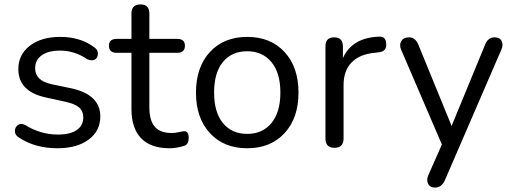

<svg xmlns="http://www.w3.org/2000/svg" viewBox="-20 -662 2319 869"><path d="M240 9Q138 9 65 -40Q48 -50 47.5 -68Q47 -86 61 -96Q75 -106 94 -96Q164 -53 242 -53Q298 -53 327.5 -73.5Q357 -94 357 -131Q357 -159 338 -175.5Q319 -192 278 -201L187 -221Q63 -248 63 -349Q63 -415 115 -455Q167 -495 253 -495Q345 -495 408 -447Q424 -436 423 -417.5Q422 -399 408.5 -392Q395 -385 375 -394Q317 -433 253 -433Q198 -433 168.5 -411.5Q139 -390 139 -353Q139 -297 213 -281L304 -262Q434 -233 434 -135Q434 -69 381 -30Q328 9 240 9Z M747 9Q662 9 618.5 -36.5Q575 -82 575 -168V-423H508Q473 -423 473 -455Q473 -486 508 -486H575V-601Q575 -642 616 -642Q656 -642 656 -601V-486H782Q817 -486 817 -455Q817 -423 782 -423H656V-176Q656 -118 680 -89Q704 -60 758 -60Q772 -60 790 -64Q808 -68 813 -68Q834 -70 834 -38Q834 -9 814 -2Q779 9 747 9Z M1268 -59.5Q1205 9 1099 9Q993 9 930 -59.5Q867 -128 867 -243Q867 -358 930 -426.5Q993 -495 1099 -495Q1205 -495 1268 -426.5Q1331 -358 1331 -243Q1331 -128 1268 -59.5ZM1099 -56Q1168 -56 1208.5 -105Q1249 -154 1249 -243Q1249 -332 1208.5 -381Q1168 -430 1099 -430Q1029 -430 989 -381.5Q949 -333 949 -243Q949 -154 989 -105Q1029 -56 1099 -56Z M1453 -35V-452Q1453 -493 1492 -493Q1532 -493 1532 -452V-399Q1573 -491 1694 -496Q1727 -499 1728 -464Q1731 -428 1692 -425L1676 -423Q1608 -417 1571.5 -379.5Q1535 -342 1535 -277V-35Q1535 7 1494 7Q1453 7 1453 -35Z M1949 187Q1926 187 1917.5 169.5Q1909 152 1919 130L1980 -8L1796 -436Q1786 -458 1796 -475.5Q1806 -493 1832 -493Q1859 -493 1873 -461L2024 -92L2176 -461Q2189 -493 2219 -493Q2242 -493 2250.5 -476Q2259 -459 2249 -437L1993 155Q1978 187 1949 187Z"/></svg>

Font: Nunito
Style: Regular
Weight: 400
Designer: Vernon Adams
Foundry: Vernon Adams
Version: Version 3.602